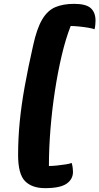

<svg xmlns="http://www.w3.org/2000/svg" viewBox="-20 -820 516 997"><path d="M214 157Q146 157 110 120.5Q74 84 74 -15Q74 -101 82.5 -188Q91 -275 108.5 -372Q126 -469 152 -584Q171 -671 198.5 -718Q226 -765 266.5 -782.5Q307 -800 365 -800Q427 -800 451.5 -777.5Q476 -755 476 -713Q476 -706 475 -693Q474 -680 471 -668Q462 -672 438.5 -676Q415 -680 389.5 -682.5Q364 -685 347 -685Q321 -619 300.5 -532Q280 -445 265 -347Q250 -249 242 -149Q234 -49 234 42Q251 42 275.5 39.5Q300 37 322 33.5Q344 30 352 26Q356 38 357.5 51.5Q359 65 359 72Q359 111 325.5 134Q292 157 214 157Z"/></svg>

Font: Lemonada SemiBold
Style: Regular
Weight: 600
Designer: Mohamed Gaber (Arabic), Eduardo Tunni (Latin)
Foundry: Kief Type Foundry
Version: Version 4.005; ttfautohint (v1.8.3)